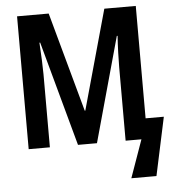

<svg xmlns="http://www.w3.org/2000/svg" viewBox="-60 -770 941 1028"><g transform="rotate(-5 410.5 -255.5)"><path d="M335 0 181 -563H177Q180 -516 182 -469Q184 -422 184 -393V0H70V-714H240L387 -179H390L539 -714H708V-110H806L739 203H604L676 0H591V-395Q591 -426 592.5 -473Q594 -520 597 -563H593L437 0Z"/></g></svg>

Font: Avrile Sans Condensed SemiBold
Style: Regular
Weight: 600
Width: 3
Designer: Monotype Design Team
Foundry: Monotype Imaging Inc.
Version: Version 2.001;September 10, 2019;FontCreator 11.5.0.2425 64-